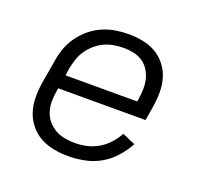

<svg xmlns="http://www.w3.org/2000/svg" viewBox="-99 -640 798 760"><g transform="rotate(20 300.0 -260.0)"><path d="M261 8Q230 8 199.5 2.5Q169 -3 143 -17Q117 -31 98 -54Q79 -77 69.5 -105Q60 -133 59.5 -164.5Q59 -196 64 -228L81 -328Q85 -355 94.5 -382Q104 -409 121.5 -433.5Q139 -458 162 -477Q185 -496 211.5 -507.5Q238 -519 266 -523.5Q294 -528 321 -528Q352 -528 382 -522Q412 -516 436.5 -501.5Q461 -487 479 -464Q497 -441 505.5 -413Q514 -385 514 -354Q514 -323 509 -292L499 -231H131L129 -218Q125 -196 125 -174Q125 -152 131.5 -131.5Q138 -111 151.5 -95Q165 -79 183 -68.5Q201 -58 222.5 -54Q244 -50 267 -50Q291 -50 316 -55.5Q341 -61 363.5 -74Q386 -87 404.5 -107Q423 -127 435 -150L490 -126Q473 -95 449 -68Q425 -41 394 -23.5Q363 -6 328.5 1Q294 8 261 8ZM443 -289 445 -302Q448 -323 448.5 -344.5Q449 -366 444 -385.5Q439 -405 428 -422Q417 -439 400.5 -450Q384 -461 363.5 -465.5Q343 -470 322 -470Q301 -470 280 -466.5Q259 -463 239.5 -454Q220 -445 203 -430Q186 -415 174 -397Q162 -379 155.5 -359Q149 -339 145 -318L141 -289Z"/></g></svg>

Font: Iosevka Aile Light
Style: Italic
Weight: 300
Italic angle: -9°
Designer: Belleve Invis
Foundry: Belleve Invis
Version: Version 31.1.0; ttfautohint (v1.8.4)